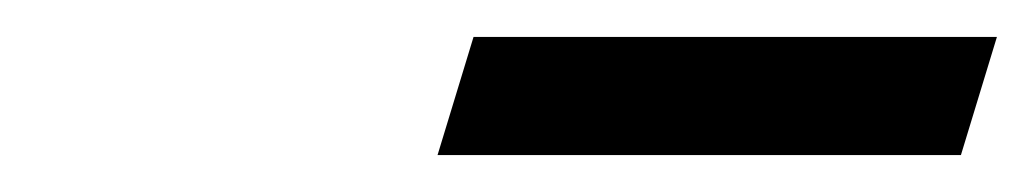

<svg xmlns="http://www.w3.org/2000/svg" viewBox="-20 -687 560 104"><path d="M217 -603 236.5 -667H520L500.5 -603Z"/></svg>

Font: Newsreader 9pt Medium
Style: Italic
Weight: 500
Italic angle: -17°
Designer: Hugues Gentile
Foundry: Production Type
Version: Version 1.003